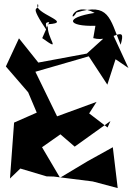

<svg xmlns="http://www.w3.org/2000/svg" viewBox="-20 -950 677 982"><path d="M530 -298 436 -370 474 -429 272 -355 161 -583 434 -662 529 -517 571 -647 637 -602 550 -790 424 -676 176 -630 77 -754 10 -610 124 -478 168 -374 52 -323 31 -37 84 -88 218 -48 255 -47 454 -22 582 12 557 -197 429 -126 287 -41 195 -197 289 -263 362 -200 545 -331ZM196 -755C303 -678 215 -755 225 -826C364 -834 143 -882 174 -930C188 -883 112 -951 228 -781C221 -814 200 -836 232 -837ZM457 -755C550 -728 631 -836 597 -721C541 -859 537 -937 371 -886C331 -818 347 -947 464 -884C308 -860 324 -814 468 -818Z"/></svg>

Font: Asimov Silicon
Style: Regular
Weight: 400
Designer: Google
Version: Version 2.000980; 2014